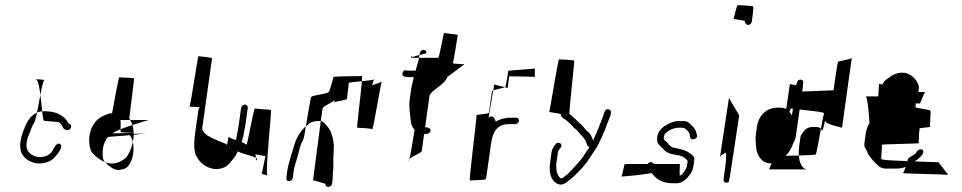

<svg xmlns="http://www.w3.org/2000/svg" viewBox="-20 -705 3743 747"><path d="M60 -156C58 -144 58 -134 60 -124C63 -94 98 -69 131 -69C159 -69 180 -78 195 -96C203 -104 230 -136 213 -145C199 -153 188 -124 184 -118C173 -102 159 -94 134 -94C125 -94 115 -96 106 -102C89 -112 80 -125 84 -152C86 -166 90 -175 93 -182C102 -202 102 -212 115 -231C116 -233 120 -247 124 -267C104 -258 87 -238 76 -209C70 -192 63 -179 60 -156ZM117 -397C128 -397 133 -369 137 -336C143 -367 149 -392 152 -393C158 -395 117 -397 117 -397ZM124 -267C130 -270 136 -271 144 -272C142 -291 140 -315 137 -336C133 -313 128 -287 124 -267ZM144 -272C146 -252 148 -237 152 -235L209 -230C220 -220 221 -218 226 -207C231 -198 251 -194 256 -208C259 -216 256 -222 247 -224C243 -231 241 -235 235 -242C227 -251 224 -251 215 -258C205 -265 181 -272 161 -272Z M339 -212C352 -236 364 -248 396 -260C401 -262 406 -264 412 -264H416C423 -300 441 -404 444 -404C448 -404 500 -402 502 -400L483 -244C485 -242 486 -240 487 -238H448C451 -238 448 -189 450 -191C450 -190 472 -189 500 -188C502 -152 486 -111 472 -94C458 -78 427 -64 402 -70C377 -76 357 -92 342 -107C324 -124 321 -179 339 -212ZM413 -252C413 -252 412 -252 412 -252C412 -252 413 -252 413 -252ZM487 -238H558C558 -238 426 -200 419 -186C407 -186 512 -188 500 -188C499 -208 496 -221 487 -238ZM381 -131C377 -101 380 -83 388 -75C393 -71 397 -67 400 -63C416 -49 432 -42 446 -44C460 -46 471 -50 477 -57C499 -82 502 -122 498 -148C496 -162 489 -172 483 -183C482 -184 570 -186 537 -187C533 -180 404 -174 401 -172C393 -167 383 -144 381 -131Z M717 -290C717 -290 759 -289 757 -287C755 -285 753 -282 752 -278L742 -208C735 -157 734 -140 738 -115C739 -103 744 -98 750 -88C766 -60 816 -30 862 -59C869 -64 879 -76 893 -94C897 -98 900 -106 905 -116C924 -106 961 -99 975 -91C975 -97 975 -102 974 -105C981 -102 1015 -99 1013 -96C1010 -92 1002 -39 999 -35C992 -28 1013 -24 1020 -23C1011 -32 1038 -275 1034 -277C1030 -279 977 -281 972 -283C967 -285 942 -138 939 -142C935 -145 929 -149 920 -152C922 -160 925 -168 927 -176L929 -190C931 -197 933 -209 936 -228L944 -285C945 -292 940 -298 933 -298C926 -298 919 -292 918 -285L910 -228C907 -210 906 -198 904 -192L898 -160C884 -165 870 -169 870 -174C870 -178 863 -134 862 -142C861 -150 762 -172 767 -208L805 -478C806 -482 754 -485 752 -487C750 -489 721 -290 717 -290ZM975 -91C976 -83 977 -77 980 -84C981 -86 980 -89 975 -91ZM1020 -23C1022 -23 1023 -23 1020 -23Z M1094 -12C1093 -5 1098 0 1105 0C1111 0 1118 -6 1119 -12L1122 -36C1124 -53 1131 -74 1136 -90C1140 -104 1148 -140 1154 -150C1163 -165 1163 -171 1170 -214C1150 -196 1133 -170 1124 -138C1116 -109 1101 -68 1097 -36ZM1170 -214C1186 -228 1196 -234 1220 -234C1223 -234 1225 -235 1228 -234L1235 -283C1236 -292 1269 -303 1282 -316L1280 -306C1281 -310 1330 -316 1330 -320C1330 -324 1337 -378 1337 -382C1336 -384 1363 -387 1388 -389C1389 -401 1389 -409 1388 -409C1384 -409 1280 -408 1278 -406C1276 -404 1265 -352 1258 -346C1251 -340 1195 -334 1191 -328C1188 -324 1178 -261 1170 -214ZM1228 -234 1198 -4 1246 10C1245 17 1250 22 1257 22C1264 22 1271 17 1272 10L1274 -5L1275 -34C1276 -42 1277 -48 1277 -54C1276 -80 1278 -112 1279 -138C1276 -174 1267 -200 1251 -216L1244 -224C1240 -229 1234 -233 1228 -234ZM1388 -389C1384 -339 1367 -209 1370 -208C1371 -208 1425 -206 1428 -202C1432 -199 1459 -367 1465 -387C1459 -383 1438 -378 1428 -373C1430 -380 1433 -392 1435 -396C1431 -394 1409 -391 1388 -389ZM1435 -396C1435 -397 1436 -397 1436 -396C1436 -396 1436 -396 1435 -396ZM1465 -387C1466 -388 1466 -387 1466 -388C1466 -388 1465 -389 1465 -389Z M1547 -424C1541 -409 1553 -405 1568 -405H1590L1581 -367C1579 -353 1577 -342 1576 -332L1574 -318C1570 -289 1576 -259 1578 -236C1579 -222 1584 -209 1593 -200C1586 -159 1578 -105 1573 -86C1583 -98 1620 -109 1621 -118L1630 -184H1636H1639C1646 -184 1654 -189 1655 -196C1656 -203 1649 -209 1642 -209H1639C1638 -209 1637 -210 1634 -210L1651 -332C1654 -352 1713 -377 1720 -405L1787 -455C1787 -455 1740 -457 1742 -459C1744 -461 1760 -564 1761 -568C1762 -572 1710 -575 1708 -577C1706 -579 1689 -480 1685 -480H1610C1609 -471 1604 -454 1597 -430H1571C1561 -430 1552 -436 1547 -424ZM1579 -480H1585C1584 -483 1584 -496 1579 -480ZM1585 -480ZM1585 -480H1610C1610 -481 1611 -483 1611 -484C1611 -484 1612 -491 1612 -491C1612 -491 1587 -484 1587 -484C1587 -482 1585 -481 1585 -480ZM1612 -491 1639 -498C1640 -505 1635 -511 1628 -511C1621 -511 1614 -505 1613 -498ZM1570 -80C1571 -78 1571 -80 1573 -86C1572 -84 1569 -82 1570 -80Z M1834 -257C1836 -255 1804 -3 1808 -3C1812 -3 1866 -5 1868 -7C1870 -9 1871 -12 1872 -16L1891 -149C1897 -191 1914 -222 1959 -222H1985C1991 -222 1998 -228 1999 -234C2000 -241 1996 -247 1989 -247H1963C1943 -247 1922 -240 1909 -232C1909 -234 1904 -244 1901 -248C1896 -254 1887 -253 1881 -248L1899 -353C1897 -352 1894 -350 1894 -349L1882 -266C1881 -262 1832 -259 1834 -257ZM1899 -353C1910 -358 1937 -362 1945 -366C1931 -370 1905 -374 1903 -377ZM1945 -366C1951 -364 1955 -363 1955 -361L1961 -408C1961 -408 2051 -407 2061 -406C2060 -410 2062 -444 2060 -438L1958 -430C1957 -427 1949 -368 1945 -366ZM2061 -406C2062 -406 2061 -406 2061 -406Z M2117 -270C2115 -268 2163 -264 2162 -260C2161 -250 2175 -242 2179 -240C2183 -238 2191 -230 2204 -218L2213 -208C2215 -206 2220 -203 2225 -198C2233 -190 2239 -180 2246 -174C2256 -165 2259 -156 2264 -142C2265 -137 2268 -134 2274 -134C2268 -125 2260 -113 2253 -102C2241 -81 2210 -51 2196 -35C2189 -27 2179 -21 2171 -14C2157 -2 2149 -30 2146 -36C2145 -40 2144 -61 2144 -67L2151 -114C2152 -120 2157 -125 2161 -130C2172 -144 2154 -157 2142 -145C2135 -135 2128 -126 2126 -114L2121 -78C2117 -52 2118 -30 2126 -14C2133 4 2157 24 2182 6C2195 -4 2206 -12 2218 -24C2265 -71 2266 -79 2294 -120C2313 -148 2333 -196 2344 -228L2352 -247C2357 -260 2362 -278 2347 -280C2331 -282 2331 -263 2326 -252C2314 -221 2305 -196 2287 -157C2286 -168 2276 -186 2268 -192C2257 -200 2254 -208 2242 -220C2231 -228 2221 -241 2212 -247C2205 -254 2200 -259 2196 -261C2192 -263 2216 -466 2214 -469C2212 -472 2159 -474 2155 -474C2151 -474 2119 -272 2117 -270Z M2398 -18C2412 -19 2478 -24 2515 -32C2535 -8 2553 8 2601 8H2615C2629 8 2644 -3 2653 -12C2671 -35 2675 -36 2680 -72C2683 -91 2682 -94 2668 -106C2646 -123 2626 -125 2599 -131C2587 -133 2578 -150 2570 -156C2564 -161 2561 -161 2563 -173C2564 -179 2566 -183 2568 -186C2581 -198 2597 -206 2617 -208H2632C2646 -208 2647 -203 2655 -196C2663 -189 2663 -183 2665 -172C2668 -154 2696 -166 2692 -178L2688 -193C2685 -201 2679 -210 2670 -218C2662 -225 2660 -232 2642 -234H2622C2602 -234 2582 -226 2562 -212C2549 -202 2539 -189 2537 -172C2533 -144 2547 -141 2560 -126C2572 -112 2583 -106 2613 -102C2631 -100 2645 -92 2655 -80C2655 -78 2655 -73 2654 -67C2652 -51 2646 -42 2635 -28C2634 -26 2630 -25 2626 -22C2622 -19 2626 -67 2625 -67H2524C2518 -77 2505 -76 2500 -67H2411C2409 -67 2401 -23 2398 -18ZM2398 -18C2395 -18 2395 -18 2398 -18Z M2834 -632C2832 -630 2879 -626 2878 -622C2877 -615 2884 -608 2891 -608C2898 -608 2904 -614 2905 -621C2906 -625 2913 -677 2910 -680C2907 -683 2854 -685 2850 -685C2846 -685 2836 -634 2834 -632ZM2781 -91V-93ZM2781 -93C2783 -100 2794 -107 2805 -111V-89L2804 -74L2795 -6C2794 1 2799 6 2806 6C2810 6 2814 4 2816 2C2818 0 2855 -252 2856 -256L2816 -324Z M2921 -184C2918 -166 2921 -146 2922 -132C2923 -106 2939 -83 2953 -76C2962 -71 2969 -68 2982 -70L2972 -46H3121C3098 -46 3089 -80 3088 -100C3070 -100 3052 -99 3036 -99C3055 -115 3060 -134 3072 -160C3075 -165 3076 -172 3077 -180L3091 -279C3131 -274 3194 -269 3186 -263C3185 -262 3179 -235 3174 -204C3176 -202 3176 -200 3178 -197C3181 -191 3190 -237 3190 -236C3192 -220 3247 -212 3256 -208L3294 -480C3293 -474 3242 -468 3240 -464C3238 -460 3223 -356 3223 -354C3223 -353 3145 -351 3101 -349L3104 -369C3104 -369 3104 -370 3103 -370C3105 -382 3109 -393 3096 -395C3084 -397 3081 -386 3078 -374C3066 -375 3054 -377 3053 -378L3039 -281C3033 -285 3025 -286 3014 -286H3004C2960 -286 2931 -253 2925 -213ZM3051 -271 3058 -284C3059 -283 3062 -283 3065 -282L3061 -256C3058 -262 3054 -267 3051 -271ZM3089 -135C3088 -125 3087 -110 3088 -100C3122 -101 3152 -102 3154 -104C3156 -106 3166 -159 3174 -204C3170 -209 3163 -211 3154 -211H3144C3119 -211 3110 -199 3099 -183C3096 -179 3094 -173 3093 -163Z M3348 -330C3356 -326 3359 -271 3363 -227C3356 -214 3350 -201 3348 -184L3343 -147C3342 -139 3343 -132 3348 -126C3351 -121 3356 -111 3358 -105C3363 -97 3372 -84 3390 -67C3400 -55 3412 -49 3428 -49H3464C3480 -49 3493 -51 3504 -56C3500 -44 3495 -33 3493 -32C3488 -29 3656 -27 3669 -25L3631 -74C3627 -74 3585 -75 3538 -77C3551 -85 3562 -94 3570 -106C3580 -124 3558 -132 3546 -114C3543 -106 3530 -100 3524 -96C3516 -90 3514 -92 3510 -78C3460 -80 3412 -82 3409 -86C3407 -88 3413 -140 3411 -142C3409 -144 3557 -146 3555 -148C3553 -150 3556 -173 3556 -189C3556 -192 3557 -194 3557 -197L3558 -206C3568 -208 3601 -210 3599 -212C3597 -215 3602 -269 3600 -274C3598 -279 3544 -284 3542 -288C3541 -289 3543 -295 3543 -303C3552 -303 3556 -302 3557 -302C3562 -300 3574 -346 3580 -347H3553L3555 -363C3556 -373 3551 -378 3549 -384C3539 -406 3512 -422 3496 -422H3486C3472 -422 3455 -416 3437 -402C3427 -395 3418 -389 3413 -376L3400 -379L3397 -330ZM3580 -348C3580 -348 3580 -347 3580 -347C3580 -347 3580 -348 3580 -348ZM3669 -25C3670 -25 3669 -24 3668 -24C3668 -24 3669 -25 3669 -25Z"/></svg>

Font: FailCity
Style: OBL
Weight: 400
Version: Version 1